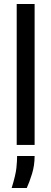

<svg xmlns="http://www.w3.org/2000/svg" viewBox="-20 -720 255 954"><path d="M63 0V-700H152V0ZM38 214Q58 149 61.5 114.5Q65 80 65 55H152Q152 102 139 144Q126 186 113 214Z"/></svg>

Font: Bricolage Grotesque 12pt Condensed
Style: Regular
Weight: 400
Width: 3
Designer: Mathieu Triay
Foundry: Atelier Triay
Version: Version 1.001; ttfautohint (v1.8.4.7-5d5b);gftools[0.9.33.de